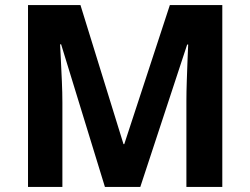

<svg xmlns="http://www.w3.org/2000/svg" viewBox="-20 -734 983 754"><path d="M392 0 220 -560H216Q217 -540 219 -500Q221 -460 223 -414.5Q225 -369 225 -332V0H90V-714H296L465 -168H468L647 -714H853V0H712V-338Q712 -372 713.5 -416Q715 -460 716.5 -499.5Q718 -539 719 -559H715L531 0Z"/></svg>

Font: Noto Sans Sundanese
Style: Bold
Weight: 700
Version: Version 2.003